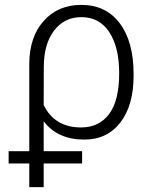

<svg xmlns="http://www.w3.org/2000/svg" viewBox="-20 -558 619 781"><path d="M15.1 0ZM311 -538.1Q411.1 -538.1 467.3 -463.1Q523.4 -388.2 523.4 -257.3V-249.5Q523.4 -130.4 470 -60.3Q416.5 9.8 322.8 9.8Q214.4 9.8 157.7 -64.5V203.1H99.1V-299.8Q100.1 -408.7 158.2 -473.4Q216.3 -538.1 311 -538.1ZM157.7 -130.9Q202.1 -39.6 309.6 -39.6Q383.3 -39.6 424.1 -94.5Q464.8 -149.4 464.8 -259.8Q464.8 -365.7 424.8 -427Q384.8 -488.3 311 -488.3Q242.2 -488.3 200.4 -434.1Q158.7 -379.9 158.2 -287.6ZM314 106.9H15.1V57.1H314Z"/></svg>

Font: Roboto Light
Style: Regular
Weight: 300
Designer: Google
Version: Version 2.134; 2016; ttfautohint (v1.6)